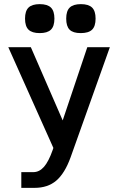

<svg xmlns="http://www.w3.org/2000/svg" viewBox="-20 -728 571 928"><path d="M235 -4 238 -13 20 -500H129L283 -146L402 -500H511L321 33Q293 110 252 145Q211 180 147 180H83V104H141Q170 104 192.5 78.5Q215 53 235 -4ZM118 -691.5Q135 -708 172 -708Q209 -708 226 -691.5Q243 -675 243 -638Q243 -601 226 -584.5Q209 -568 172 -568Q135 -568 118 -584.5Q101 -601 101 -638Q101 -675 118 -691.5ZM370 -568Q333 -568 316.5 -584.5Q300 -601 300 -638Q300 -675 317 -691.5Q334 -708 371 -708Q408 -708 425 -691.5Q442 -675 442 -638Q442 -601 425 -584.5Q408 -568 370 -568Z"/></svg>

Font: Fivo Sans Med
Style: Regular
Weight: 450
Designer: Alexander Slobzheninov
Foundry: Alexander Slobzheninov
Version: 1.0